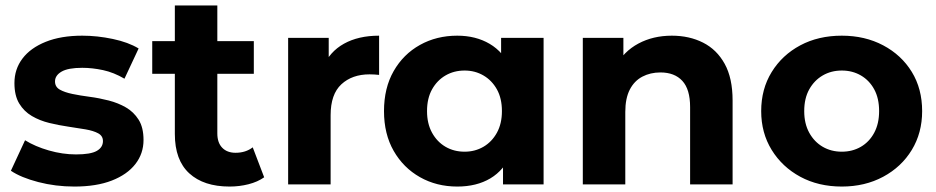

<svg xmlns="http://www.w3.org/2000/svg" viewBox="-20 -677 3438 705"><path d="M253 8Q184 8 120.5 -8.5Q57 -25 20 -50L72 -162Q109 -139 159.5 -124.5Q210 -110 259 -110Q313 -110 335.5 -123Q358 -136 358 -159Q358 -178 340.5 -187.5Q323 -197 294 -202Q265 -207 230.5 -212Q196 -217 161 -225.5Q126 -234 97 -251Q68 -268 50.5 -297Q33 -326 33 -372Q33 -423 62.5 -462Q92 -501 148 -523.5Q204 -546 282 -546Q337 -546 394 -534Q451 -522 489 -499L437 -388Q398 -411 358.5 -419.5Q319 -428 282 -428Q230 -428 206 -414Q182 -400 182 -378Q182 -358 199.5 -348Q217 -338 246 -332Q275 -326 309.5 -321.5Q344 -317 379 -308Q414 -299 442.5 -282.5Q471 -266 489 -237.5Q507 -209 507 -163Q507 -113 477 -74.5Q447 -36 390.5 -14Q334 8 253 8Z M823 8Q728 8 675 -40.5Q622 -89 622 -185V-657H778V-187Q778 -153 796 -134.5Q814 -116 845 -116Q882 -116 908 -136L950 -26Q926 -9 892.5 -0.5Q859 8 823 8ZM539 -406V-526H912V-406Z M1038 0V-538H1187V-386L1166 -430Q1190 -487 1243 -516.5Q1296 -546 1372 -546V-402Q1362 -403 1354 -403.5Q1346 -404 1337 -404Q1273 -404 1233.5 -367.5Q1194 -331 1194 -254V0Z M1659 8Q1583 8 1522 -26.5Q1461 -61 1425.5 -123Q1390 -185 1390 -269Q1390 -354 1425.5 -416Q1461 -478 1522 -512Q1583 -546 1659 -546Q1727 -546 1778 -516Q1829 -486 1857 -425Q1885 -364 1885 -269Q1885 -175 1858 -113.5Q1831 -52 1780.5 -22Q1730 8 1659 8ZM1686 -120Q1724 -120 1755 -138Q1786 -156 1804.5 -189.5Q1823 -223 1823 -269Q1823 -316 1804.5 -349Q1786 -382 1755 -400Q1724 -418 1686 -418Q1647 -418 1616 -400Q1585 -382 1566.5 -349Q1548 -316 1548 -269Q1548 -223 1566.5 -189.5Q1585 -156 1616 -138Q1647 -120 1686 -120ZM1827 0V-110L1830 -270L1820 -429V-538H1976V0Z M2447 -546Q2511 -546 2561.5 -520.5Q2612 -495 2641 -442.5Q2670 -390 2670 -308V0H2514V-284Q2514 -349 2485.5 -380Q2457 -411 2405 -411Q2368 -411 2338.5 -395.5Q2309 -380 2292.5 -348Q2276 -316 2276 -266V0H2120V-538H2269V-389L2241 -434Q2270 -488 2324 -517Q2378 -546 2447 -546Z M3071 8Q2985 8 2918.5 -28Q2852 -64 2813.5 -126.5Q2775 -189 2775 -269Q2775 -350 2813.5 -412.5Q2852 -475 2918.5 -510.5Q2985 -546 3071 -546Q3156 -546 3223 -510.5Q3290 -475 3328 -413Q3366 -351 3366 -269Q3366 -189 3328 -126.5Q3290 -64 3223 -28Q3156 8 3071 8ZM3071 -120Q3110 -120 3141 -138Q3172 -156 3190 -189.5Q3208 -223 3208 -269Q3208 -316 3190 -349Q3172 -382 3141 -400Q3110 -418 3071 -418Q3032 -418 3001 -400Q2970 -382 2951.5 -349Q2933 -316 2933 -269Q2933 -223 2951.5 -189.5Q2970 -156 3001 -138Q3032 -120 3071 -120Z"/></svg>

Font: MOST Montserrat
Style: Bold
Weight: 700
Designer: Julieta Ulanovsky
Foundry: Julieta Ulanovsky
Version: Version 8.000;March 11, 2024;FontCreator 15.0.0.2926 64-bit